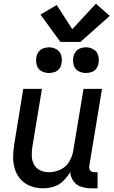

<svg xmlns="http://www.w3.org/2000/svg" viewBox="-20 -1011 616 1039"><path d="M213 8Q242 8 271 -1Q300 -10 322.5 -32Q345 -54 360 -80Q362 -52 378 -30Q394 -8 420.5 0Q447 8 476 8H508V-79H490Q482 -79 474.5 -83Q467 -87 464.5 -95Q462 -103 463 -112L532 -530H432L376 -193Q371 -163 353.5 -134.5Q336 -106 305.5 -92.5Q275 -79 245 -79Q220 -79 198 -89Q176 -99 164.5 -120Q153 -141 152 -166Q151 -191 155 -216L207 -530H106L57 -230Q51 -195 51 -160.5Q51 -126 61 -94.5Q71 -63 93 -39Q115 -15 147 -3.5Q179 8 213 8ZM445 -616Q460 -616 475.5 -621Q491 -626 501 -639.5Q511 -653 513 -668Q517 -691 511 -712Q505 -733 486 -744Q467 -755 445 -755Q430 -755 414.5 -749.5Q399 -744 389 -730.5Q379 -717 377 -702Q373 -680 379 -658.5Q385 -637 404 -626.5Q423 -616 445 -616ZM245 -616Q260 -616 275.5 -621Q291 -626 301 -639.5Q311 -653 313 -668Q317 -691 311 -712Q305 -733 286 -744Q267 -755 245 -755Q230 -755 214.5 -749.5Q199 -744 189 -730.5Q179 -717 177 -702Q173 -680 179 -658.5Q185 -637 204 -626.5Q223 -616 245 -616ZM307 -784H415L574 -925L499 -991L371 -853L287 -984L199 -932Z"/></svg>

Font: Iosevka Sparkle Medium
Style: Italic
Weight: 500
Italic angle: -9°
Designer: Belleve Invis
Foundry: Belleve Invis
Version: Version 4.5.0; ttfautohint (v1.8.3)